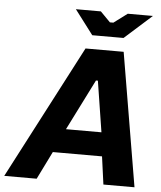

<svg xmlns="http://www.w3.org/2000/svg" viewBox="-110 -952 843 1003"><g transform="rotate(5 312.0 -450.0)"><path d="M-50 0H120L192 -146H450L470 0H633L515 -700H315ZM344 -772H508L651 -900H519L448 -847H430L378 -900H247ZM250 -271 384 -538H394L436 -271Z"/></g></svg>

Font: Fixel Display
Style: Bold Italic
Weight: 700
Italic angle: -10°
Designer: AlfaBravo + MacPaw
Foundry: Kyrylo Tkachov, Marchela Mozhyna, Serhii Makarenko, Maria Weinstein, Zakhar Kryvoshyya
Version: Version 1.210;Glyphs 3.2 (3217)